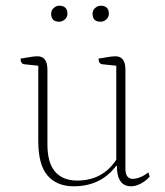

<svg xmlns="http://www.w3.org/2000/svg" viewBox="-20 -640 578 672"><path d="M238 12Q179 12 146.5 -25.5Q114 -63 114 -146V-410L66 -415Q52 -416 52 -435Q81 -440 92.5 -441.5Q104 -443 111 -443Q146 -443 146 -396V-135Q146 -70 173 -39Q200 -8 250 -8Q339 -8 387 -81V-410L339 -415Q325 -416 325 -435Q354 -440 365.5 -441.5Q377 -443 384 -443Q419 -443 419 -396V-49Q419 -14 445 -14Q457 -14 472.5 -20.5Q488 -27 499 -37L504 -22Q491 -7 473 2.5Q455 12 439 12Q389 12 389 -60H387Q333 12 238 12ZM332 -564Q304 -564 304 -592Q304 -604 313 -612Q322 -620 332 -620Q361 -620 361 -592Q361 -580 352 -572Q343 -564 332 -564ZM187 -564Q159 -564 159 -592Q159 -604 168 -612Q177 -620 187 -620Q216 -620 216 -592Q216 -580 207 -572Q198 -564 187 -564Z"/></svg>

Font: Petrona Thin
Style: Regular
Weight: 100
Designer: Ringo R. Seeber
Foundry: Ringo R. Seeber
Version: Version 2.001; ttfautohint (v1.8.3)